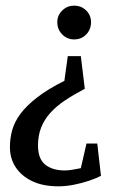

<svg xmlns="http://www.w3.org/2000/svg" viewBox="-20 -521 426 677"><path d="M186 136Q132 136 94 118Q56 100 35.5 69Q15 38 15 -2Q15 -33 23 -62Q31 -91 52 -119.5Q73 -148 111 -177.5Q149 -207 207 -236L219 -323H265L279 -208Q239 -187 208.5 -166.5Q178 -146 157 -122.5Q136 -99 125 -71Q114 -43 114 -8Q114 39 139.5 59.5Q165 80 209 80Q221 80 235 77.5Q249 75 265 72L285 -15H323L336 99Q319 108 293.5 116.5Q268 125 240 130.5Q212 136 186 136ZM241 -382Q217 -382 199.5 -399.5Q182 -417 182 -443Q182 -467 199.5 -484Q217 -501 241 -501Q267 -501 284 -484Q301 -467 301 -443Q301 -417 284 -399.5Q267 -382 241 -382Z"/></svg>

Font: Manuale Medium
Style: Regular
Weight: 500
Designer: Eduardo Tunni / Pablo Cosgaya
Foundry: Eduardo Tunni / Pablo Cosgaya
Version: Version 1.002